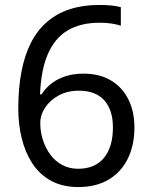

<svg xmlns="http://www.w3.org/2000/svg" viewBox="-20 -811 612 777"><path d="M297 -54Q233 -54 186.5 -79.5Q140 -105 111 -149.5Q82 -194 68 -251Q54 -308 54 -371Q54 -455 67 -522Q80 -589 106 -639.5Q132 -690 171.5 -723.5Q211 -757 263.5 -774Q316 -791 381 -791Q407 -791 429 -789Q451 -787 469 -782V-707Q451 -713 429.5 -716Q408 -719 383 -719Q306 -719 254 -688Q202 -657 174 -593Q146 -529 142 -429H148Q166 -457 191.5 -475.5Q217 -494 248.5 -503.5Q280 -513 317 -513Q383 -513 429 -485.5Q475 -458 499.5 -409Q524 -360 524 -295Q524 -224 497.5 -169.5Q471 -115 420 -84.5Q369 -54 297 -54ZM296 -128Q364 -128 400.5 -172Q437 -216 437 -295Q437 -366 402 -405Q367 -444 299 -444Q253 -444 218 -425Q183 -406 163 -376Q143 -346 143 -313Q143 -278 153.5 -245Q164 -212 183.5 -185.5Q203 -159 231.5 -143.5Q260 -128 296 -128Z"/></svg>

Font: Noto Sans Malayalam UI
Style: Regular
Weight: 400
Designer: Jelle Bosma - Monotype Design Team
Foundry: Monotype Imaging Inc.
Version: Version 2.104